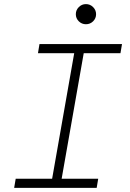

<svg xmlns="http://www.w3.org/2000/svg" viewBox="-20 -906 626 926"><path d="M48.3 0 55.7 -43.9H231.4L337.9 -649.4H163.1L170.4 -693.4H568.4L561 -649.4H383.8L277.3 -43.9H453.6L446.3 0ZM394.5 -789.1Q374.5 -789.1 360.1 -803.2Q345.7 -817.4 345.7 -837.4Q345.7 -857.4 360.1 -871.8Q374.5 -886.2 394.5 -886.2Q414.6 -886.2 429 -871.8Q443.4 -857.4 443.4 -837.4Q443.4 -817.4 429 -803.2Q414.6 -789.1 394.5 -789.1Z"/></svg>

Font: Cascadia Code NF ExtraLight
Style: Italic
Weight: 200
Italic angle: -10°
Monospace: yes
Designer: Aaron Bell
Foundry: Saja Typeworks
Version: Version 2404.023; ttfautohint (v1.8.4)